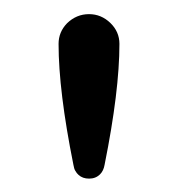

<svg xmlns="http://www.w3.org/2000/svg" viewBox="-20 -744 257 277"><path d="M124.5 -492.7Q129.4 -497.6 130.9 -506.3Q152.3 -612.8 152.3 -680.7Q152.3 -698.2 139.2 -710.9Q126 -723.6 108.4 -723.6Q90.3 -723.6 76.7 -710.4Q64.5 -697.8 64.5 -680.7Q64.5 -612.8 85.9 -506.3Q86.9 -500.5 88.4 -498Q90.8 -493.7 93.3 -491.7Q99.1 -486.3 108.6 -486.3Q118.2 -486.3 124.5 -492.7Z"/></svg>

Font: YuPearl-Light
Style: Light
Weight: 300
Designer: Max Yao
Foundry: Max-Everyday
Version: Version 1.011; ttfautohint (v1.8.3)